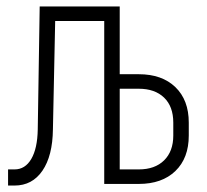

<svg xmlns="http://www.w3.org/2000/svg" viewBox="-20 -570 640 595"><path d="M5 5V-45H25Q58 -45 77 -77.5Q96 -110 97 -169L103 -550H351V-340H410Q482 -340 523.5 -300Q565 -260 565 -190V-150Q565 -80 523.5 -40Q482 0 410 0H303V-505H151L144 -169Q143 -87 111.5 -41Q80 5 25 5ZM351 -45H410Q460 -45 488.5 -73Q517 -101 517 -150V-190Q517 -240 488.5 -267.5Q460 -295 410 -295H351Z"/></svg>

Font: JetBrains Mono NL Thin
Style: Regular
Weight: 100
Monospace: yes
Designer: Philipp Nurullin, Konstantin Bulenkov
Foundry: JetBrains
Version: Version 2.305; ttfautohint (v1.8.4.7-5d5b)